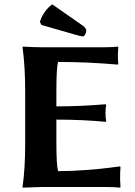

<svg xmlns="http://www.w3.org/2000/svg" viewBox="-20 -863 624 886"><path d="M221.2 -842.8C208.2 -834 196.5 -822.2 186.3 -807.4C176 -792.6 168.6 -777.5 164.1 -762.2L170.9 -748L323.2 -704.1C344.7 -697.9 357.6 -694.8 361.8 -694.8C365.7 -694.8 369.4 -697.8 372.8 -703.9C376.2 -709.9 377.9 -715.3 377.9 -720.2C377.9 -729 372.9 -737 362.8 -744.1ZM240.2 -200.2V-311C322.3 -311 397.8 -307.6 466.8 -300.8L470.2 -304.2C467.9 -314.3 466.8 -326.8 466.8 -341.8C466.8 -356.1 467.9 -368.5 470.2 -378.9L466.8 -381.8C388 -375.3 312.5 -372.1 240.2 -372.1V-444.8C240.2 -514.8 242.8 -558.9 248 -577.1C336.9 -577.1 428.9 -573.1 523.9 -564.9L525.9 -568.8C524.6 -579.3 523.9 -592.9 523.9 -609.9C523.9 -614.4 524.6 -626.1 525.9 -645L523.9 -647.9C508 -646 488 -645 463.9 -645H169.9C147.1 -645 119.1 -646 85.9 -647.9L84 -645C92.1 -585.4 96.2 -518.7 96.2 -444.8V-200.2C96.2 -123 92.1 -56.3 84 0L85 2.9L169.9 0H474.1C497.9 0 517.9 1 534.2 2.9L536.1 0C534.8 -18.9 534.2 -30.9 534.2 -36.1C534.2 -62.2 534.8 -80.4 536.1 -90.8L534.2 -95.2L492.2 -89.8C464.5 -85.9 426.8 -82.2 379.2 -78.6C331.5 -75 287.8 -73.2 248 -73.2C242.8 -91.5 240.2 -133.8 240.2 -200.2Z"/></svg>

Font: Linux Biolinum G
Style: Bold
Weight: 700
Designer: Philipp H. Poll
Foundry: Philipp H. Poll
Version: Version 1.1.0